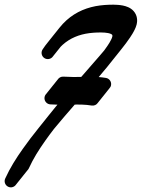

<svg xmlns="http://www.w3.org/2000/svg" viewBox="-59 -792 606 820"><path d="M13 -8.1C14.2 -9.3 15.3 -10.7 16.2 -12.2C17.4 -13.4 18.5 -14.8 19.5 -16.3C20.7 -17.5 21.8 -18.9 22.8 -20.3C24 -21.6 25.1 -22.9 26 -24.4C27.3 -25.7 28.4 -27 29.3 -28.5C30.5 -29.8 31.6 -31.1 32.6 -32.6C33.8 -33.8 34.9 -35.2 35.9 -36.7C37.1 -37.9 38.2 -39.3 39.1 -40.8C40.4 -42 41.4 -43.4 42.4 -44.9C43.6 -46.1 44.7 -47.5 45.7 -49C46.9 -50.2 48 -51.6 49 -53.1C50.2 -54.3 51.3 -55.7 52.2 -57.2C53.4 -58.4 54.5 -59.8 55.5 -61.2C56.7 -62.5 57.8 -63.8 58.8 -65.3C60.9 -67.5 62.8 -70 64.1 -72.9L64.3 -73.3C73.4 -93.6 84.3 -113.5 96 -133.2C108.1 -152.7 120.7 -172.1 134.2 -191C146.1 -207.9 158.5 -224.5 171.2 -241C200.2 -276.1 230 -310.8 260.2 -345.3L270.1 -345.5C277.4 -345.5 284.4 -345.4 291.5 -345.2C305.5 -344.7 319.1 -343.5 332.2 -341.3L332.3 -341.3C343.1 -339.5 353.5 -344.4 359.1 -353.1C360.3 -354.4 361.4 -355.7 362.3 -357.2C363.6 -358.4 364.7 -359.8 365.6 -361.3C366.8 -362.5 367.9 -363.9 368.9 -365.4C370.1 -366.6 371.2 -368 372.2 -369.5C373.4 -370.7 374.5 -372.1 375.4 -373.6C376.6 -374.8 377.7 -376.2 378.7 -377.7C379.9 -378.9 381 -380.3 382 -381.7C383.2 -383 384.3 -384.4 385.2 -385.8C386.5 -387.1 387.6 -388.4 388.5 -389.9C389.7 -391.2 390.8 -392.5 391.8 -394C393 -395.3 394.1 -396.6 395.1 -398.1C396.3 -399.3 397.4 -400.7 398.3 -402.2C399.5 -403.4 400.6 -404.8 401.6 -406.3C402.8 -407.5 403.9 -408.9 404.9 -410.4C406.1 -411.6 407.2 -413 408.1 -414.5C411.8 -418.2 414.4 -423 415.3 -428.5C417.8 -443 408 -456.8 393.5 -459.2C383.1 -461 372.8 -462.1 362.6 -462.9C375 -477.5 387.4 -492.2 399.6 -507.2C403.5 -512 407.3 -516.8 411.1 -521.6C412.2 -523 413.3 -524.3 414.4 -525.7C415.5 -527.1 416.6 -528.4 417.7 -529.8C418.8 -531.2 419.8 -532.5 420.9 -533.9C422 -535.2 423.1 -536.6 424.2 -538C425.3 -539.3 426.4 -540.7 427.5 -542.1C428.6 -543.4 429.7 -544.8 430.7 -546.1C431.8 -547.5 432.9 -548.9 434 -550.3C435.1 -551.6 436.2 -553 437.3 -554.3C438.4 -555.7 439.5 -557.1 440.6 -558.4C441.7 -559.8 442.8 -561.1 443.8 -562.5C444.9 -563.9 446 -565.2 447.1 -566.6C448.2 -568 449.3 -569.3 450.4 -570.7C451.5 -572.1 452.6 -573.4 453.7 -574.8C454.7 -576.1 455.8 -577.5 456.9 -578.9C458 -580.2 459.1 -581.6 460.2 -583C472.6 -598.5 484.7 -614.4 496.2 -631.5C499.8 -636.6 503.1 -642.2 506.5 -647.6C509.8 -653.4 513.2 -659 516.2 -665.4L520.6 -675.3C522 -679 523.2 -683 524.4 -686.9C525 -688.6 525.4 -691.2 525.7 -693.8C526.1 -696.3 526.4 -698.8 526.6 -701.4C526.9 -706.4 526.4 -710.9 525.6 -715.9C524.1 -725.9 518.8 -736.7 511.7 -744.6C504.6 -752.7 496 -758 488.3 -761.4C472.4 -768.3 458.3 -769.9 444.9 -771.2C431.4 -772.3 418.9 -772.1 406.3 -771.7C393.7 -771.3 381 -770.3 368.2 -768.7C342.8 -765.5 317.1 -759 292.6 -748.6C268.2 -738.2 245.3 -723.6 225.5 -705.9C214.5 -696.2 204.7 -685.4 195.6 -674.2C194.5 -672.9 193.4 -671.5 192.3 -670.1C191.2 -668.8 190.1 -667.4 189 -666C187.9 -664.7 186.9 -663.3 185.8 -661.9C184.6 -660.6 183.6 -659.2 182.5 -657.8C181.4 -656.5 180.3 -655.1 179.2 -653.7C178.1 -652.4 177.1 -651 176 -649.7C174.8 -648.3 173.8 -646.9 172.7 -645.6C171.6 -644.2 170.5 -642.8 169.4 -641.5C168.3 -640.1 167.2 -638.7 166.1 -637.4C165 -636 164 -634.7 162.9 -633.3C161.7 -632 160.7 -630.6 159.6 -629.2C158.5 -627.9 157.4 -626.5 156.3 -625.1C155.2 -623.8 154.1 -622.4 153 -621C151.9 -619.7 150.9 -618.3 149.8 -616.9C148.7 -615.6 147.6 -614.2 146.5 -612.8C137.9 -602.5 130 -591.7 122.8 -580.7C114.9 -568.3 118.4 -551.8 130.7 -543.8C143 -535.9 159.4 -539.4 167.5 -551.6C168.7 -552.8 169.8 -554.2 170.7 -555.7C172 -557 173.1 -558.4 174.1 -559.9L174.1 -559.9C175.3 -561.1 176.3 -562.4 177.3 -563.9C178.5 -565.1 179.7 -566.6 180.7 -568.1L180.7 -568.1C181.8 -569.3 182.9 -570.6 183.8 -572.1C185 -573.3 186.1 -574.7 187.1 -576.2C188.3 -577.4 189.5 -578.8 190.5 -580.4L190.5 -580.4C191.6 -581.6 192.7 -582.9 193.6 -584.3C194.9 -585.6 196 -587 197 -588.5L197 -588.6C198.2 -589.7 199.2 -591.1 200.2 -592.5C200.3 -592.7 200.5 -592.9 200.6 -593C203.3 -595.7 205.9 -598.3 208.7 -600.8C224.3 -614.8 242 -626 261.2 -634.2C280.4 -642.4 301.2 -647.7 322.8 -650.5C333.6 -651.8 344.6 -652.7 355.7 -653.1C366.9 -653.4 378.1 -653.5 388.3 -652.7C398.4 -651.9 408.2 -650.1 414.1 -647.3C417.2 -646 418.9 -644.7 419.5 -643.8C420.2 -642.9 420.6 -642.7 420.9 -640.9C421 -640.1 421.2 -638.6 421 -637.8C420.9 -637.3 420.8 -636.9 420.8 -636.5C420.8 -636.1 420.9 -635.7 420.4 -634.7L418.7 -629.4L415.8 -623C413.8 -618.7 411 -614 408.5 -609.5C405.5 -604.9 402.8 -600.3 399.6 -595.7C395.3 -589.3 390.8 -583 386.1 -576.6C379.2 -568.5 372.3 -560.3 365.3 -552.2C339.8 -522.6 314 -493.2 288.1 -463.6L255.7 -463.1C241.4 -463.4 227.7 -464.2 213.6 -464.6L210.7 -464.7C201.1 -465 192.6 -460.1 187.7 -452.6C186.4 -451.3 185.3 -450 184.4 -448.5C183.2 -447.3 182.1 -445.9 181.1 -444.4C179.9 -443.2 178.8 -441.8 177.8 -440.3C176.6 -439.1 175.5 -437.7 174.6 -436.2C173.3 -435 172.2 -433.6 171.3 -432.1C170.1 -430.9 169 -429.5 168 -428.1C166.8 -426.8 165.7 -425.4 164.7 -424C163.5 -422.7 162.4 -421.4 161.5 -419.9C160.2 -418.6 159.2 -417.3 158.2 -415.8C157 -414.5 155.9 -413.2 154.9 -411.7C153.7 -410.4 152.6 -409.1 151.6 -407.6C150.4 -406.4 149.3 -405 148.4 -403.5C147.1 -402.3 146.1 -400.9 145.1 -399.4C143.9 -398.2 142.8 -396.8 141.8 -395.3C140.6 -394.1 139.5 -392.7 138.6 -391.2C134.1 -386.7 131.2 -380.6 130.9 -373.7C130.4 -359.1 141.8 -346.7 156.5 -346.2C166.4 -345.8 176.4 -345.3 186.4 -345C183.9 -342 181.4 -339.1 178.9 -336.1C170.7 -326.1 162.5 -316 154.4 -305.8C153.3 -304.5 152.2 -303.1 151.1 -301.8C150 -300.4 148.9 -299 147.8 -297.7C146.8 -296.3 145.7 -294.9 144.6 -293.6C143.5 -292.2 142.4 -290.9 141.3 -289.5C140.2 -288.1 139.1 -286.8 138 -285.4C136.9 -284 135.9 -282.7 134.8 -281.3C133.7 -279.9 132.6 -278.6 131.5 -277.2C130.4 -275.9 129.3 -274.5 128.2 -273.1C127.1 -271.8 126 -270.4 125 -269C123.9 -267.7 122.8 -266.3 121.7 -264.9C120.6 -263.6 119.5 -262.2 118.4 -260.9C117.3 -259.5 116.2 -258.1 115.1 -256.8C114 -255.4 112.9 -254 111.9 -252.7C110.8 -251.3 109.7 -250 108.6 -248.6C107.5 -247.2 106.4 -245.9 105.3 -244.5C82.3 -215.9 59.7 -186.7 38.4 -156.3C10.4 -116.8 -16 -75.5 -36.8 -29.4L-36.8 -29.4C-42.9 -16 -36.9 -0.2 -23.5 5.8C-11.4 11.3 2.6 6.8 9.7 -4C10.9 -5.2 12 -6.6 13 -8.1Z"/></svg>

Font: Ambarawa
Style: Script
Weight: 500
Foundry: Ekosamp
Version: Version 1.001;